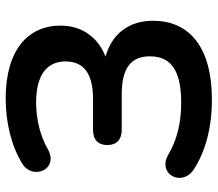

<svg xmlns="http://www.w3.org/2000/svg" viewBox="-65 -690 765 675"><g transform="rotate(-90 317.5 -352.5)"><path d="M304 10C493 10 582 -72 582 -197C582 -283 535 -342 456 -364C523 -390 565 -446 565 -522C565 -636 480 -715 309 -715C226 -715 144 -696 80 -657C20 -620 59 -528 129 -566C177 -594 237 -608 295 -608C394 -608 439 -568 439 -505C439 -440 396 -408 307 -408H199C164 -408 145 -390 145 -358C145 -325 164 -307 199 -307H324C415 -307 457 -275 457 -208C457 -133 406 -98 294 -98C223 -98 162 -113 110 -144C42 -182 -3 -95 59 -54C121 -13 207 10 304 10Z"/></g></svg>

Font: SN Pro SemiBold
Style: Regular
Weight: 600
Designer: Tobias Whetton
Foundry: Supernotes
Version: Version 1.003;Glyphs 3.3 (3324)